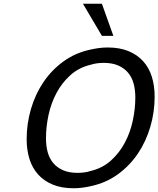

<svg xmlns="http://www.w3.org/2000/svg" viewBox="-20 -991 844 1023"><path d="M372 12Q308 12 261 -7.5Q214 -27 183 -61.5Q152 -96 137 -144Q122 -192 122 -250Q122 -332 145 -410.5Q168 -489 211.5 -553.5Q255 -618 318.5 -664Q382 -710 463 -727Q485 -732 507.5 -735Q530 -738 554 -738Q618 -738 665 -718.5Q712 -699 743 -664.5Q774 -630 789 -582Q804 -534 804 -476Q804 -394 781 -315.5Q758 -237 714.5 -172.5Q671 -108 607.5 -62Q544 -16 463 1Q441 6 418.5 9Q396 12 372 12ZM463 -80Q526 -95 571 -135.5Q616 -176 645 -230.5Q674 -285 687.5 -348Q701 -411 701 -472Q701 -512 692 -545.5Q683 -579 662.5 -603.5Q642 -628 610 -642Q578 -656 533 -656Q494 -656 463 -646Q400 -631 355 -590.5Q310 -550 281 -495.5Q252 -441 238.5 -378Q225 -315 225 -254Q225 -214 234 -180.5Q243 -147 263.5 -122.5Q284 -98 316 -84Q348 -70 393 -70Q432 -70 463 -80ZM523 -800 422 -971H523L584 -800Z"/></svg>

Font: Perun
Style: Italic
Weight: 400
Italic angle: -12°
Foundry: Copyright (c) Stefan Peev, Context Ltd, 2016
Version: Version 1.027